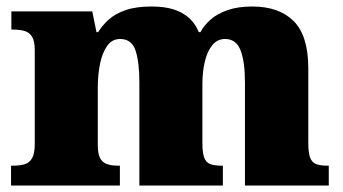

<svg xmlns="http://www.w3.org/2000/svg" viewBox="-20 -571 1056 591"><path d="M14 0V-61H18Q41 -61 56 -65.5Q71 -70 79 -84.5Q87 -99 87 -128V-417Q87 -444 79 -457.5Q71 -471 56 -475.5Q41 -480 19 -480H15V-536H264L277 -472H282Q295 -493 315 -511Q335 -529 367 -540Q399 -551 447 -551Q485 -551 513 -542.5Q541 -534 561 -516.5Q581 -499 592 -472H597Q608 -493 628.5 -511Q649 -529 681 -540Q713 -551 756 -551Q839 -551 884 -506Q929 -461 929 -360V-131Q929 -101 934.5 -86Q940 -71 953 -66Q966 -61 988 -61H992V0H734V-317Q734 -381 720.5 -416Q707 -451 673 -451Q649 -451 633.5 -432Q618 -413 610.5 -381.5Q603 -350 603 -312V-131Q603 -101 608.5 -86Q614 -71 627 -66Q640 -61 662 -61H666V0H409V-317Q409 -381 397 -416Q385 -451 350 -451Q325 -451 310 -430Q295 -409 288 -375Q281 -341 281 -301V-125Q281 -98 288 -84.5Q295 -71 309 -66Q323 -61 345 -61H349V0Z"/></svg>

Font: Noto Serif Bengali Black
Style: Regular
Weight: 900
Version: Version 2.003